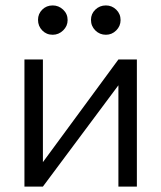

<svg xmlns="http://www.w3.org/2000/svg" viewBox="-20 -687 594 707"><path d="M174 -559Q151 -559 135.5 -575Q120 -591 120 -614Q120 -636 135.5 -651.5Q151 -667 174 -667Q196 -667 212.5 -651.5Q229 -636 229 -613Q229 -591 212.5 -575Q196 -559 174 -559ZM370 -559Q347 -559 331 -575Q315 -591 315 -614Q315 -636 331 -651.5Q347 -667 370 -667Q392 -667 408 -651.5Q424 -636 424 -613Q424 -591 408 -575Q392 -559 370 -559ZM416 -468H484V0H416V-373L138 0H70V-468H138V-90Z"/></svg>

Font: Didact Gothic
Style: Regular
Weight: 400
Designer: Daniel Johnson
Foundry: Daniel Johnson
Version: Version 2.101;PS 002.101;hotconv 1.0.88;makeotf.lib2.5.64775